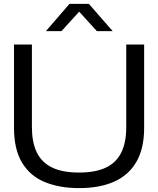

<svg xmlns="http://www.w3.org/2000/svg" viewBox="-20 -958 813 987"><path d="M386 9Q286 9 210.5 -22Q135 -53 93.5 -121.5Q52 -190 52 -301V-729H144V-304Q144 -229 168 -177Q192 -125 245.5 -98Q299 -71 386 -71Q471 -71 524.5 -96.5Q578 -122 603.5 -174Q629 -226 629 -304V-729H721V-301Q721 -195 681.5 -126.5Q642 -58 567.5 -24.5Q493 9 386 9ZM216 -798 337 -938H437L559 -798H478L387 -898L296 -798Z"/></svg>

Font: Mona Sans Expanded
Style: Regular
Weight: 400
Width: 7
Designer: Deni Anggara
Foundry: GitHub
Version: Version 2.000